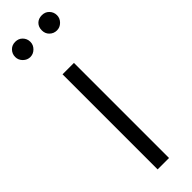

<svg xmlns="http://www.w3.org/2000/svg" viewBox="-247 -712 714 714"><g transform="rotate(-45 110.0 -355.0)"><path d="M79 0H139V-500H79ZM40 -710Q23 -710 12 -699Q0 -687 0 -670Q0 -654 12 -642Q24 -630 40 -630Q56 -630 68 -642Q80 -654 80 -670Q80 -687 68 -699Q57 -710 40 -710ZM180 -710Q162 -710 151 -699Q140 -688 140 -670Q140 -653 151 -642Q163 -630 180 -630Q196 -630 208 -642Q220 -654 220 -670Q220 -687 208 -699Q197 -710 180 -710Z"/></g></svg>

Font: Unageo
Style: Light
Weight: 300
Designer: Richard Sepsi
Foundry: Richard Sepsi
Version: Version 2.000